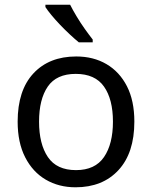

<svg xmlns="http://www.w3.org/2000/svg" viewBox="-20 -786 645 816"><path d="M551 -269Q551 -136 483.5 -63Q416 10 301 10Q230 10 174.5 -22.5Q119 -55 87 -117.5Q55 -180 55 -269Q55 -402 122 -474Q189 -546 304 -546Q377 -546 432.5 -513.5Q488 -481 519.5 -419.5Q551 -358 551 -269ZM146 -269Q146 -174 183.5 -118.5Q221 -63 303 -63Q384 -63 422 -118.5Q460 -174 460 -269Q460 -364 422 -418Q384 -472 302 -472Q220 -472 183 -418Q146 -364 146 -269ZM278 -766Q289 -744 305.5 -716.5Q322 -689 340.5 -663Q359 -637 374 -618V-606H315Q298 -620 277 -639.5Q256 -659 235.5 -680.5Q215 -702 198.5 -722Q182 -742 173 -756V-766Z"/></svg>

Font: Noto Sans Javanese
Style: Regular
Weight: 400
Designer: Monotype Design Team
Foundry: Monotype Imaging Inc.
Version: Version 2.004